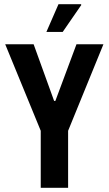

<svg xmlns="http://www.w3.org/2000/svg" viewBox="-20 -899 522 919"><path d="M175 0V-273L5 -687H141L239 -416H245L346 -687H475L306 -273V0ZM202 -746 260 -879H368L369 -875L280 -746Z"/></svg>

Font: Archivo ExtraCondensed
Style: Bold
Weight: 700
Width: 2
Designer: Hector Gatti
Foundry: Omnibus-Type
Version: Version 2.001